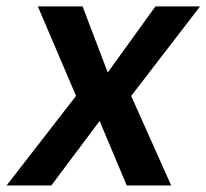

<svg xmlns="http://www.w3.org/2000/svg" viewBox="-35 -565 629 585"><path d="M216.6 -545.5H80.3L196.7 -272.7L-14.9 0H121.4L268.5 -196.4L351.2 0H486.5L364.7 -272.7L574.6 -545.5H438.6L293.3 -344.1Z"/></svg>

Font: TID UI Semi Bold
Style: Italic
Weight: 600
Italic angle: -9.39999°
Designer: The TID Project Authors
Foundry: Bakken & Bæck
Version: Version 1.001;hotconv 1.0.109;makeotfexe 2.5.65596